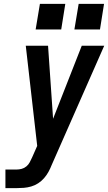

<svg xmlns="http://www.w3.org/2000/svg" viewBox="-20 -971 558 991"><path d="M8 0V-96H66Q79 -96 92 -99.5Q105 -103 116 -112Q127 -121 133.5 -133.5Q140 -146 146 -159L172 -218L113 -735H228L254 -358L402 -735H518L247 -120Q240 -102 230.5 -84.5Q221 -67 207.5 -51.5Q194 -36 177 -25Q160 -14 141 -8.5Q122 -3 103 -1.5Q84 0 66 0ZM496 -819H364L386 -951H517ZM296 -819H164L186 -951H317Z"/></svg>

Font: Iosevka SS04 Oblique
Style: Bold
Weight: 700
Italic angle: -9°
Monospace: yes
Designer: Belleve Invis
Foundry: Belleve Invis
Version: Version 19.0.0; ttfautohint (v1.8.4)